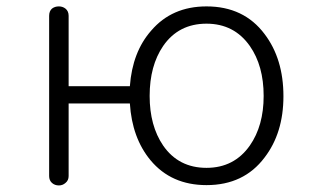

<svg xmlns="http://www.w3.org/2000/svg" viewBox="-20 -559 1040 597"><path d="M193.4 -509.8Q193.4 -524.4 183.6 -532.2Q174.8 -539.1 163.1 -539.1Q150.4 -539.1 141.6 -532.2Q132.8 -524.4 132.8 -509.8V-11.7Q132.8 2 141.6 9.8Q150.4 17.6 163.1 17.6Q174.8 17.6 183.6 9.8Q193.4 2 193.4 -11.7V-237.3H383.8Q390.6 -129.9 448.2 -60.5Q512.7 16.6 622.1 16.6Q738.3 16.6 802.7 -69.3Q861.3 -145.5 861.3 -259.8Q861.3 -376 802.7 -453.1Q738.3 -539.1 622.1 -539.1Q514.6 -539.1 450.2 -463.9Q391.6 -397.5 383.8 -291H193.4ZM622.1 -485.4Q708 -485.4 756.8 -416Q799.8 -354.5 799.8 -260.7Q799.8 -168 756.8 -106.4Q708 -37.1 622.1 -37.1Q535.2 -37.1 487.3 -106.4Q445.3 -168 445.3 -260.7Q445.3 -354.5 487.3 -416Q535.2 -485.4 622.1 -485.4Z"/></svg>

Font: GulimChe
Style: Regular
Weight: 400
Monospace: yes
Version: Version 2.21